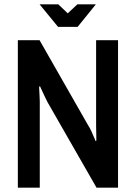

<svg xmlns="http://www.w3.org/2000/svg" viewBox="-20 -873 632 893"><path d="M63 0V-686H164L390 -290Q397 -280 405 -262.5Q413 -245 419 -230.5Q425 -216 425 -216L428 -219Q428 -219 428 -233Q428 -247 427.5 -263.5Q427 -280 427 -287V-686H529V0H429L201 -398Q196 -408 187.5 -425.5Q179 -443 172.5 -457.5Q166 -472 166 -472L162 -469Q162 -469 162.5 -456.5Q163 -444 164 -427.5Q165 -411 165 -401V0ZM250 -748 164 -853H251L295 -811L340 -853H426L341 -748Z"/></svg>

Font: Archivo Narrow SemiBold
Style: Regular
Weight: 600
Designer: Hector Gatti
Foundry: Omnibus-Type
Version: Version 3.002